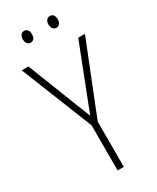

<svg xmlns="http://www.w3.org/2000/svg" viewBox="-224 -954 834 1018"><g transform="rotate(-30 193.5 -444.5)"><path d="M87 -853C87 -833 97 -817 115 -817C133 -817 143 -831 143 -853C143 -874 133 -889 115 -889C97 -889 87 -873 87 -853ZM244 -854C244 -833 255 -817 273 -817C291 -817 301 -832 301 -854C301 -875 291 -889 273 -889C255 -889 244 -874 244 -854ZM194 -324 41 -714H0L175 -276V0H213V-277L387 -714H346Z"/></g></svg>

Font: Noto Sans Tamil Condensed ExtraLight
Style: Regular
Weight: 200
Width: 3
Designer: Jelle Bosma - Monotype Design Team
Foundry: Monotype Imaging Inc.
Version: Version 2.004